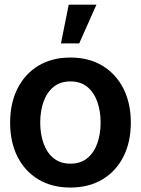

<svg xmlns="http://www.w3.org/2000/svg" viewBox="-20 -802 610 832"><path d="M285.2 10.7Q205.1 10.7 146.5 -24.4Q87.9 -59.6 55.9 -122.8Q23.9 -186 23.9 -270.5Q23.9 -355 55.9 -418.5Q87.9 -481.9 146.5 -517.3Q205.1 -552.7 285.2 -552.7Q364.7 -552.7 423.6 -517.3Q482.4 -481.9 514.6 -418.5Q546.9 -355 546.9 -270.5Q546.9 -186 514.6 -122.8Q482.4 -59.6 423.6 -24.4Q364.7 10.7 285.2 10.7ZM285.2 -92.8Q329.1 -92.8 358.2 -116.5Q387.2 -140.1 401.6 -180.7Q416 -221.2 416 -270.5Q416 -320.8 401.6 -361.3Q387.2 -401.9 358.2 -425.5Q329.1 -449.2 285.2 -449.2Q241.2 -449.2 212.2 -425.5Q183.1 -401.9 168.7 -361.3Q154.3 -320.8 154.3 -270.5Q154.3 -221.2 168.7 -180.7Q183.1 -140.1 212.2 -116.5Q241.2 -92.8 285.2 -92.8ZM244.1 -613.8 277.8 -781.7H397.9L323.2 -613.8Z"/></svg>

Font: Inter Tight SemiBold
Style: Regular
Weight: 600
Designer: Rasmus Andersson
Foundry: rsms
Version: Version 3.004; ttfautohint (v1.8.4.7-5d5b)